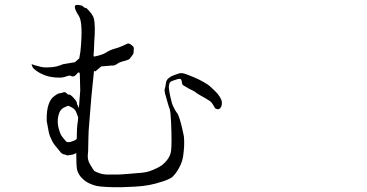

<svg xmlns="http://www.w3.org/2000/svg" viewBox="-20 -763 1540 805"><path d="M262.7 -318.4Q257.8 -316.4 255.9 -315.4Q235.4 -308.6 228.5 -290Q216.8 -257.8 226.6 -222.7Q230.5 -208 236.3 -196.3Q238.3 -192.4 252 -175.8Q257.8 -168 262.7 -167Q268.6 -166 278.3 -168.9Q280.3 -169.9 281.2 -169.9Q293 -172.9 300.8 -179.7L301.8 -180.7V-181.6Q301.8 -206.1 302.7 -221.7Q304.7 -250 306.6 -254.9V-255.9L307.6 -270.5V-271.5Q304.7 -279.3 299.8 -292Q294.9 -306.6 277.3 -314.5Q270.5 -318.4 267.6 -319.3H266.6Q263.7 -318.4 263.7 -318.4ZM897.5 -305.7Q891.6 -303.7 883.8 -307.6Q880.9 -309.6 877 -317.4Q873 -325.2 867.2 -332.5Q861.3 -339.8 843.8 -349.6Q827.1 -359.4 816.4 -365.2Q805.7 -371.1 798.8 -377Q790 -382.8 785.2 -384.8Q780.3 -386.7 771.5 -391.6Q762.7 -396.5 756.8 -400.4Q751 -404.3 747.1 -406.2Q744.1 -408.2 743.2 -415Q742.2 -424.8 739.3 -429.7Q735.4 -434.6 722.7 -430.7Q711.9 -427.7 702.1 -423.8Q691.4 -419.9 689.5 -410.2Q686.5 -400.4 688.5 -389.6Q689.5 -378.9 694.3 -356.9Q699.2 -335 701.2 -329.1Q703.1 -323.2 710 -309.6Q716.8 -295.9 721.7 -290Q726.6 -286.1 733.4 -263.7Q740.2 -241.2 744.1 -223.6Q748 -206.1 751 -191.4Q752.9 -175.8 752 -148.4Q750 -121.1 747.1 -103.5Q744.1 -86.9 737.3 -72.3Q730.5 -57.6 722.7 -45.4Q714.8 -33.2 705.1 -23.4Q696.3 -13.7 664.1 -2.9Q631.8 7.8 606 12.7Q580.1 17.6 546.9 19.5Q513.7 21.5 487.3 22Q460.9 22.5 429.7 21Q398.4 19.5 385.3 16.6Q372.1 13.7 354.5 5.9Q336.9 -2 321.8 -18.1Q306.6 -34.2 302.7 -53.7Q299.8 -71.3 299.8 -117.2V-121.1L296.9 -120.1Q291 -117.2 289.1 -116.2Q287.1 -115.2 276.4 -113.3L261.7 -111.3Q257.8 -114.3 246.1 -116.2Q240.2 -118.2 236.3 -122.1L227.5 -132.8Q205.1 -158.2 199.2 -170.9Q188.5 -191.4 185.5 -205.1Q183.6 -211.9 183.6 -213.9Q175.8 -252.9 175.8 -255.9Q174.8 -301.8 184.6 -327.1Q193.4 -350.6 207 -359.4Q223.6 -372.1 230.5 -372.1Q234.4 -372.1 240.2 -374Q240.2 -374 240.2 -374Q240.2 -374 240.2 -374Q252.9 -379.9 258.8 -372.1Q261.7 -369.1 264.6 -367.2Q266.6 -366.2 270.5 -366.2Q274.4 -367.2 286.1 -355.5Q299.8 -340.8 301.8 -334L302.7 -327.1Q303.7 -324.2 305.7 -321.3Q306.6 -320.3 306.6 -319.3L310.5 -309.6L311.5 -319.3L316.4 -383.8L314.5 -455.1H313.5V-457L312.5 -459H311.5H308.6H307.6L306.6 -458Q290 -435.5 276.4 -445.3Q272.5 -448.2 251 -440.4Q244.1 -437.5 230.5 -437.5Q210.9 -437.5 194.3 -440.4Q172.9 -444.3 155.3 -453.1Q140.6 -459 123 -473.6Q115.2 -480.5 112.3 -494.1Q127.9 -488.3 141.6 -485.4Q159.2 -479.5 178.7 -480.5Q201.2 -480.5 216.8 -484.4L235.4 -490.2H237.3V-491.2Q239.3 -493.2 252 -495.1Q291 -502 293 -502H293.9L311.5 -517.6L312.5 -518.6V-519.5Q315.4 -536.1 317.4 -548.8Q329.1 -668 310.5 -696.3Q292 -724.6 293.9 -736.3Q294.9 -744.1 309.6 -742.2Q321.3 -740.2 324.2 -739.3Q337.9 -726.6 341.8 -729.5Q345.7 -725.6 355.5 -715.8V-714.8Q361.3 -710 369.1 -696.3Q379.9 -677.7 377 -616.2L375 -584Q374 -545.9 372.1 -531.2V-530.3L373 -528.3L374 -525.4L376 -526.4H377.9Q406.2 -532.2 421.9 -541Q441.4 -553.7 460 -558.6Q478.5 -563.5 493.2 -570.3Q507.8 -577.1 514.6 -580.1Q519.5 -582 525.4 -578.1H526.4Q533.2 -573.2 538.1 -568.4Q541 -565.4 541 -558.6V-557.6Q541 -548.8 540 -542Q539.1 -535.2 531.2 -526.4Q523.4 -515.6 521.5 -514.6Q514.6 -510.7 502.9 -507.8Q481.4 -502.9 472.7 -496.1Q459 -486.3 449.2 -488.3H448.2L404.3 -484.4L403.3 -483.4L378.9 -462.9V-464.8H374L362.3 -348.6Q362.3 -348.6 362.3 -348.1Q362.3 -347.7 362.3 -346.7L353.5 -238.3L351.6 -212.9V-211.9L350.6 -181.6Q350.6 -156.2 349.6 -131.8Q346.7 -107.4 349.1 -95.2Q351.6 -83 358.4 -72.3Q365.2 -61.5 369.1 -55.2Q373 -48.8 376 -45.9Q379.9 -43 396 -37.1Q412.1 -31.2 432.6 -31.2H470.7Q488.3 -31.2 520.5 -34.2Q552.7 -37.1 567.4 -38.1Q582 -39.1 595.2 -42Q608.4 -44.9 624 -51.8Q639.6 -58.6 649.9 -64.5Q660.2 -70.3 670.9 -81.1Q681.6 -91.8 688.5 -104Q695.3 -116.2 697.3 -130.9Q699.2 -144.5 699.2 -174.8Q699.2 -205.1 697.3 -250Q695.3 -295.9 691.4 -305.7Q687.5 -315.4 681.6 -336.9Q675.8 -358.4 671.9 -371.1Q668.9 -382.8 670.9 -390.6Q673.8 -399.4 675.8 -415Q677.7 -428.7 687.5 -435.5Q696.3 -443.4 708 -447.3Q719.7 -451.2 730.5 -455.1Q740.2 -458 753.9 -454.1Q768.6 -449.2 792 -439.5Q815.4 -429.7 834 -418.9Q852.5 -408.2 857.9 -403.3Q863.3 -398.4 877.9 -384.8Q892.6 -371.1 900.4 -358.9Q908.2 -346.7 910.2 -335.9Q911.1 -325.2 908.2 -317.4Q904.3 -308.6 897.5 -305.7ZM240.2 -374H239.3Q240.2 -374 240.2 -374Z"/></svg>

Font: ToneOZ-Zhuyin-Tsuipita-TC
Style: Regular
Weight: 400
Designer: ÂÆ£ÂøóÂáåJeffrey Xuan(jeffreyx@gmail.com, ToneOZ.com) ÈòøÂù§(cjkFonts)
Foundry: ToneOZ
Version: Version 0.240710